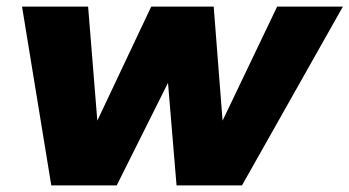

<svg xmlns="http://www.w3.org/2000/svg" viewBox="-20 -564 1063 584"><path d="M1023 -544 716 0H517L491 -312L335 0H136L47 -544H248L276 -197L440 -544H630L657 -197L823 -544Z"/></svg>

Font: Gontserrat ExtraBold
Style: Italic
Weight: 800
Italic angle: -11.3°
Designer: Julieta Ulanovsky
Foundry: Julieta Ulanovsky
Version: Version 6.001